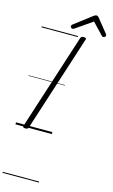

<svg xmlns="http://www.w3.org/2000/svg" viewBox="-241 -1334 1125 1912"><g transform="rotate(15 321.5 -378.0)"><path d="M104 14Q90 14 84 9.5Q78 5 81 -6L400 -996Q404 -1006 411 -1010.5Q418 -1015 433 -1015Q448 -1015 454 -1010.5Q460 -1006 456 -995L137 -5Q134 5 127 9.5Q120 14 104 14ZM301 -1066Q292 -1066 286 -1073Q280 -1080 280 -1087Q280 -1093 282 -1096.5Q284 -1100 288 -1104L470 -1243Q479 -1250 486 -1253Q493 -1256 501 -1256Q508 -1256 513.5 -1252.5Q519 -1249 525 -1242L637 -1102Q640 -1098 641.5 -1094Q643 -1090 643 -1086Q643 -1077 634.5 -1071.5Q626 -1066 619 -1066Q613 -1066 608.5 -1068.5Q604 -1071 600 -1076L491 -1191L323 -1075Q316 -1070 311 -1068Q306 -1066 301 -1066ZM0 490H375V500H0ZM0 -20H375V0H0ZM0 -505H375V-500H0ZM0 -1010H375V-1000H0Z"/></g></svg>

Font: Playwrite AU TAS Guides
Style: Regular
Weight: 400
Designer: Veronika Burian, José Scaglione
Foundry: TypeTogether
Version: Version 1.003